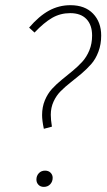

<svg xmlns="http://www.w3.org/2000/svg" viewBox="-20 -713 413 744"><path d="M252.9 -692.9Q309.1 -692.9 340.6 -660.2Q372.1 -627.4 372.1 -575.2Q372.1 -541 361.3 -512.5Q350.6 -483.9 333.3 -464.4Q315.9 -444.8 295.2 -427.2Q274.4 -409.7 253.7 -393.6Q232.9 -377.4 215.6 -360.1Q198.2 -342.8 187.5 -319.3Q176.8 -295.9 176.8 -268.1Q176.8 -249.5 181.2 -222.2L149.9 -213.9Q143.1 -245.6 143.1 -267.1Q143.1 -298.3 153.8 -324.2Q164.6 -350.1 181.6 -368.7Q198.7 -387.2 219.5 -404.1Q240.2 -420.9 260.7 -437.7Q281.2 -454.6 298.3 -473.1Q315.4 -491.7 326.2 -517.8Q336.9 -543.9 336.9 -575.2Q336.9 -616.2 314.9 -639.2Q293 -662.1 252 -662.1Q213.9 -662.1 182.1 -643.8Q150.4 -625.5 113.8 -586.9L92.8 -606Q131.3 -650.9 169.9 -671.9Q208.5 -692.9 252.9 -692.9ZM149.9 11.2Q136.7 11.2 128.9 2.9Q121.1 -5.4 121.1 -17.1Q121.1 -31.7 130.4 -41.7Q139.6 -51.8 154.8 -51.8Q168 -51.8 176 -43.7Q184.1 -35.6 184.1 -23.9Q184.1 -9.3 174.6 1Q165 11.2 149.9 11.2Z"/></svg>

Font: Fira Sans Compressed UltraLight
Style: Italic
Weight: 200
Width: 3
Italic angle: -8°
Designer: Carrois Corporate & Edenspiekermann AG
Foundry: Carrois Corporate GbR & Edenspiekermann AG
Version: Version 4.203;PS 004.203;hotconv 1.0.88;makeotf.lib2.5.64775